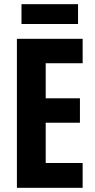

<svg xmlns="http://www.w3.org/2000/svg" viewBox="-20 -900 456 920"><path d="M376 0H61V-714H376V-597H199V-429H363V-312H199V-119H376ZM354 -880V-785H83V-880Z"/></svg>

Font: Noto Sans Display ExtraCondensed
Style: Bold
Weight: 700
Width: 2
Designer: Monotype Design Team
Foundry: Monotype Imaging Inc.
Version: Version 2.003